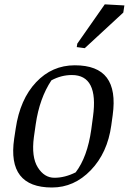

<svg xmlns="http://www.w3.org/2000/svg" viewBox="-20 -835 581 866"><path d="M225.6 -33.2Q272.5 -33.2 321.3 -57.6Q374 -126.5 391.6 -250.5L399.4 -308.6Q425.3 -496.6 304.2 -496.6Q256.3 -496.6 211.9 -472.7Q158.2 -392.1 141.1 -274.4L132.8 -216.3Q121.1 -127 150.4 -80.1Q179.7 -33.2 225.6 -33.2ZM214.4 10.7Q11.7 10.7 43.9 -209.5L50.8 -254.9Q70.3 -387.2 142.6 -463.9Q214.8 -540.5 317.4 -540.5Q419.9 -540.5 461.9 -484.4Q503.9 -428.2 488.3 -315.9L481.9 -269.5Q464.8 -145.5 389.6 -67.4Q314.5 10.7 214.4 10.7ZM328.6 -638.2 452.6 -815.4 541 -810.5 536.1 -778.3 362.3 -617.7 326.2 -622.6Z"/></svg>

Font: NoticiaText-Italic
Style: Italic
Weight: 400
Italic angle: -8°
Designer: JM Sole
Foundry: JM Sole
Version: Version 1.003